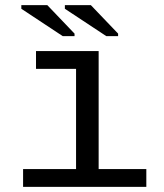

<svg xmlns="http://www.w3.org/2000/svg" viewBox="-20 -727 640 747"><path d="M363.8 -69.3H549.3V0H69.8V-69.3H275.9V-459H120.1V-528.3H363.8ZM393.6 -586.4 232.4 -692.9V-707H333.5L439.5 -596.2V-586.4ZM224.1 -586.4 63 -692.9V-707H164.1L270 -596.2V-586.4Z"/></svg>

Font: Courier New
Style: Regular
Weight: 400
Designer: Steve Matteson
Foundry: Ascender Corporation
Version: Version 2.00.3